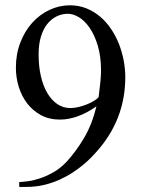

<svg xmlns="http://www.w3.org/2000/svg" viewBox="-20 -697 540 731"><path d="M457 -403.3Q457 -239.7 345.2 -116.7Q338.9 -109.4 326.4 -96.7Q314 -84 296.4 -69.3Q278.8 -54.7 256.1 -39.8Q233.4 -24.9 206.3 -12.7Q179.2 -0.5 147.7 7.1Q116.2 14.6 81.1 14.6H53.2V-3.9Q65.9 -4.4 86.9 -7.1Q107.9 -9.8 132.8 -18.1Q157.7 -26.4 184.1 -41.5Q210.4 -56.6 233.9 -81.5Q270.5 -121.6 300.5 -172.6Q330.6 -223.6 347.2 -292Q309.6 -266.1 275.1 -253.9Q240.7 -241.7 208.5 -241.7Q167.5 -241.7 136.2 -258.5Q105 -275.4 83.7 -303Q62.5 -330.6 51.5 -366Q40.5 -401.4 40.5 -439Q40.5 -491.2 57.4 -534.9Q74.2 -578.6 102.5 -610.1Q130.9 -641.6 168.2 -659.2Q205.6 -676.8 246.1 -676.8Q279.8 -676.8 308.6 -665.3Q337.4 -653.8 360.8 -634Q384.3 -614.3 402.3 -587.6Q420.4 -561 432.4 -530.8Q444.3 -500.5 450.7 -467.8Q457 -435.1 457 -403.3ZM364.7 -428.2Q364.7 -481.4 352.5 -522.5Q340.3 -563.5 321.5 -590.8Q302.7 -618.2 279.8 -631.8Q256.8 -645.5 234.9 -644.5Q212.9 -643.6 193.4 -633.5Q173.8 -623.5 158.9 -604.2Q144 -585 135.5 -556.4Q127 -527.8 127 -489.7Q127 -444.3 135.7 -406.7Q144.5 -369.1 160.4 -342.3Q176.3 -315.4 198.5 -300.5Q220.7 -285.6 248 -285.6Q262.7 -285.6 279.3 -289.6Q295.9 -293.5 311.3 -299.8Q326.7 -306.2 338.6 -313.5Q350.6 -320.8 355.5 -327.1Q359.4 -358.9 362.1 -384.3Q364.7 -409.7 364.7 -428.2Z"/></svg>

Font: Doulos SIL Cyr
Style: Regular
Weight: 400
Designer: Walt Agee, Victor Gaultney, Peter Martin, Debbi Hosken, Becca Hirsbrunner
Foundry: SIL International
Version: Version 5.000